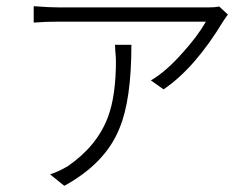

<svg xmlns="http://www.w3.org/2000/svg" viewBox="-20 -550 803 621"><path d="M188 51 142 14Q172 4 200 -13Q294 -78 329 -171Q355 -240 355 -354Q355 -364 353 -384Q352 -398 352 -405H405Q405 -226 366 -134Q321 -22 188 51ZM509 -261 468 -290Q518 -319 573 -382Q619 -433 646 -480H172Q128 -480 89 -477V-530Q139 -526 172 -526H412H653Q676 -526 689 -529L717 -503Q715 -500 710 -493Q705 -486 703 -483Q610 -329 509 -261Z"/></svg>

Font: GenSekiGothic TW L
Style: Regular
Weight: 300
Version: Version 1.501;PS 1;hotconv 16.6.51;makeotf.lib2.5.65220